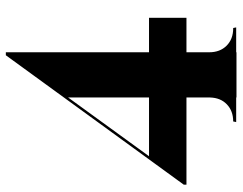

<svg xmlns="http://www.w3.org/2000/svg" viewBox="-104 -706 810 641"><g transform="rotate(-90 300.5 -385.0)"><path d="M296 0V-1H214L216 -11Q251 -11 273 -32Q295 -53 296 -88V-167H5V-176L437 -770H447V-292H562V-167H447V-91Q447 -55 469 -33Q491 -11 527 -11H528L530 -1H447V0ZM100 -292H296V-562Z"/></g></svg>

Font: Gloock
Style: Regular
Weight: 400
Designer: Duarte Pinto
Foundry: Duarte Pinto
Version: Version 1.000